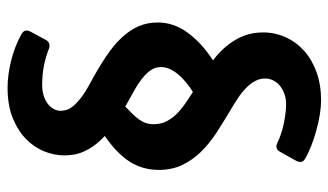

<svg xmlns="http://www.w3.org/2000/svg" viewBox="-204 -540 884 517"><g transform="rotate(-90 238.5 -281.0)"><path d="M316.9 -290Q316.9 -305.2 308.8 -317.1Q300.8 -329.1 286.6 -340.3Q272.5 -351.6 252.9 -362.5Q233.4 -373.5 210.4 -386.2Q199.7 -375.5 190.9 -366.7Q182.1 -357.9 175.8 -349.1Q169.4 -340.3 166.3 -330.8Q163.1 -321.3 163.1 -309.1Q163.1 -291.5 169.9 -277.1Q176.8 -262.7 188.5 -250.2Q200.2 -237.8 216.1 -226.6Q231.9 -215.3 250 -204.1Q264.2 -212.9 276.1 -222.9Q288.1 -232.9 297.4 -243.9Q306.6 -254.9 311.8 -266.6Q316.9 -278.3 316.9 -290ZM410.2 -15.1Q410.2 17.1 397.2 45.7Q384.3 74.2 360.6 95.5Q336.9 116.7 303 128.9Q269 141.1 227.1 141.1Q210 141.1 189 137.7Q168 134.3 146.7 128.4Q125.5 122.6 106 115Q86.4 107.4 71.8 99.1Q62 93.8 61.5 87.2Q61 80.6 64.9 73.2L89.8 28.8Q92.8 23.4 98.9 21.5Q105 19.5 111.8 22.9Q123.5 28.8 137.7 33.4Q151.9 38.1 166.3 41Q180.7 43.9 193.8 45.4Q207 46.9 216.8 46.9Q232.4 46.9 245.1 42.2Q257.8 37.6 266.8 30Q275.9 22.5 281 12.2Q286.1 2 286.1 -9.8Q286.1 -23.9 279.3 -36.6Q272.5 -49.3 260.5 -61Q248.5 -72.8 231.9 -83.7Q215.3 -94.7 195.8 -106Q168 -122.6 140.1 -140.6Q112.3 -158.7 90.1 -180.9Q67.9 -203.1 54 -231.2Q40 -259.3 40 -295.9Q40 -339.4 62 -374Q84 -408.7 131.3 -441.4Q115.2 -456.5 105 -470.9Q94.7 -485.4 88.9 -499Q83 -512.7 81.1 -525.6Q79.1 -538.6 79.1 -550.8Q79.1 -577.1 89.8 -604.2Q100.6 -631.3 123 -653.3Q145.5 -675.3 179.7 -689.2Q213.9 -703.1 261.2 -703.1Q294.9 -703.1 333 -693.8Q371.1 -684.6 405.3 -666Q420.9 -657.2 412.1 -641.1L390.1 -600.1Q385.7 -592.3 378.9 -590.8Q372.1 -589.4 366.2 -591.8Q347.2 -599.6 323 -604.7Q298.8 -609.9 268.1 -609.9Q252 -609.9 239.3 -605.7Q226.6 -601.6 217.5 -594.5Q208.5 -587.4 203.9 -578.6Q199.2 -569.8 199.2 -560.1Q199.2 -553.7 201.2 -545.7Q203.1 -537.6 210.9 -527.6Q218.8 -517.6 233.6 -505.9Q248.5 -494.1 274.9 -480Q315.4 -458 345.7 -437.7Q376 -417.5 396.2 -395.8Q416.5 -374 426.8 -350.3Q437 -326.7 437 -297.9Q437 -256.3 409.7 -218.5Q382.3 -180.7 335 -149.9Q368.7 -125 389.4 -90.8Q410.2 -56.6 410.2 -15.1Z"/></g></svg>

Font: New Telegraph
Style: Bold
Weight: 700
Designer: Frank Baranowski
Foundry: Frank Baranowski
Version: Version 3.001